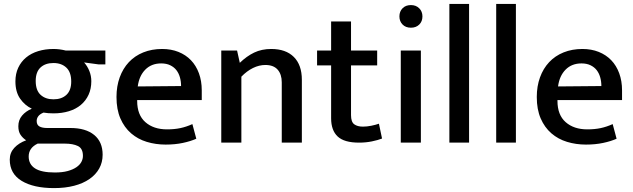

<svg xmlns="http://www.w3.org/2000/svg" viewBox="-20 -731 3243 984"><path d="M59 -314Q59 -353 73.5 -384Q88 -415 114 -436.5Q140 -458 176 -469Q212 -480 254 -480Q285 -480 317 -472H520V-401H485L411 -411Q428 -392 438 -367Q448 -342 448 -315Q448 -276 434 -245.5Q420 -215 394.5 -193.5Q369 -172 333 -161Q297 -150 254 -150Q240 -150 227.5 -151Q215 -152 203 -154Q184 -146 176 -135Q168 -124 168 -111Q168 -91 182 -83Q196 -75 222 -75H341Q419 -75 462.5 -39.5Q506 -4 506 62Q506 101 488.5 132.5Q471 164 438.5 186.5Q406 209 360 221Q314 233 257 233Q152 233 91 196Q30 159 30 87Q30 52 53 27Q76 2 114 -12Q96 -24 85 -40.5Q74 -57 74 -84Q74 -116 93 -138.5Q112 -161 143 -174Q107 -191 83 -225.5Q59 -260 59 -314ZM173 5Q127 27 127 71Q127 111 159.5 132Q192 153 261 153Q300 153 327 145.5Q354 138 371.5 126Q389 114 397 99Q405 84 405 68Q405 30 379.5 17.5Q354 5 312 5ZM345 -313Q345 -361 320 -384.5Q295 -408 254 -408Q212 -408 187.5 -385Q163 -362 163 -316Q163 -268 188 -245Q213 -222 254 -222Q296 -222 320.5 -245Q345 -268 345 -313Z M1014 -218H683V-214Q683 -142 725 -105Q767 -68 836 -68Q874 -68 904.5 -74.5Q935 -81 966 -95L986 -20Q957 -7 917 1.5Q877 10 829 10Q778 10 732 -4Q686 -18 651.5 -48Q617 -78 597 -124Q577 -170 577 -234Q577 -289 593.5 -334.5Q610 -380 640.5 -412.5Q671 -445 714.5 -462.5Q758 -480 811 -480Q857 -480 894.5 -465Q932 -450 958.5 -422.5Q985 -395 999.5 -355.5Q1014 -316 1014 -268ZM908 -290Q908 -314 902 -335Q896 -356 884 -371.5Q872 -387 852.5 -396.5Q833 -406 806 -406Q756 -406 724.5 -374Q693 -342 686 -288Z M1217 0H1114V-472H1195L1209 -409Q1244 -443 1282.5 -461.5Q1321 -480 1370 -480Q1445 -480 1486 -439Q1527 -398 1527 -322V0H1424V-309Q1424 -350 1403 -374Q1382 -398 1340 -398Q1308 -398 1276.5 -382.5Q1245 -367 1217 -338Z M1913 -396H1779V-141Q1779 -106 1795.5 -94Q1812 -82 1840 -82Q1860 -82 1882.5 -86.5Q1905 -91 1922 -97L1938 -21Q1918 -13 1886.5 -6.5Q1855 0 1820 0Q1744 0 1710.5 -31.5Q1677 -63 1677 -125V-396H1605V-472H1677V-621H1779V-472H1913Z M2034 0V-472H2137V0ZM2086 -589Q2059 -589 2043 -605.5Q2027 -622 2027 -647Q2027 -672 2043 -688.5Q2059 -705 2086 -705Q2112 -705 2128.5 -688.5Q2145 -672 2145 -647Q2145 -621 2128.5 -605Q2112 -589 2086 -589Z M2283 0V-711H2384V0Z M2523 0V-711H2624V0Z M3168 -218H2837V-214Q2837 -142 2879 -105Q2921 -68 2990 -68Q3028 -68 3058.5 -74.5Q3089 -81 3120 -95L3140 -20Q3111 -7 3071 1.5Q3031 10 2983 10Q2932 10 2886 -4Q2840 -18 2805.5 -48Q2771 -78 2751 -124Q2731 -170 2731 -234Q2731 -289 2747.5 -334.5Q2764 -380 2794.5 -412.5Q2825 -445 2868.5 -462.5Q2912 -480 2965 -480Q3011 -480 3048.5 -465Q3086 -450 3112.5 -422.5Q3139 -395 3153.5 -355.5Q3168 -316 3168 -268ZM3062 -290Q3062 -314 3056 -335Q3050 -356 3038 -371.5Q3026 -387 3006.5 -396.5Q2987 -406 2960 -406Q2910 -406 2878.5 -374Q2847 -342 2840 -288Z"/></svg>

Font: Ek Mukta Medium
Style: Regular
Weight: 500
Designer: Girish Dalvi and Yashodeep Gholap
Foundry: Ek Type
Version: Version 2.538;PS 1.002;hotconv 16.6.51;makeotf.lib2.5.65220;